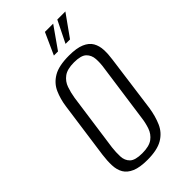

<svg xmlns="http://www.w3.org/2000/svg" viewBox="-205 -693 757 757"><g transform="rotate(-45 174.0 -314.5)"><path d="M139 7Q97 7 72.5 -3.5Q48 -14 37 -32.5Q26 -51 25 -77Q24 -103 28 -133L61 -370Q66 -406 79.5 -436.5Q93 -467 123.5 -485Q154 -503 211 -503Q253 -503 277.5 -492.5Q302 -482 312.5 -463.5Q323 -445 324 -421Q325 -397 321 -370L289 -133Q283 -93 269 -61Q255 -29 224.5 -11Q194 7 139 7ZM143 -26Q182 -26 201.5 -40.5Q221 -55 229 -78.5Q237 -102 240 -127L274 -370Q278 -395 276.5 -418Q275 -441 260 -455.5Q245 -470 206 -470Q168 -470 148.5 -455.5Q129 -441 121 -418Q113 -395 109 -370L75 -127Q72 -102 73 -78.5Q74 -55 89 -40.5Q104 -26 143 -26ZM169 -545 210 -636H256L192 -545ZM234 -545 279 -636H324L259 -545Z"/></g></svg>

Font: Alumni Sans Thin Light
Style: Italic
Weight: 300
Italic angle: -8°
Version: Version 1.016